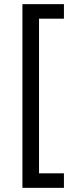

<svg xmlns="http://www.w3.org/2000/svg" viewBox="-20 -765 355 925"><path d="M88 140H288V70H168V-675H288V-745H88Z"/></svg>

Font: Plus Jakarta Sans
Style: Regular
Weight: 400
Designer: Gumpita Rahayu
Foundry: Tokotype
Version: Version 2.004; ttfautohint (v1.8.3)